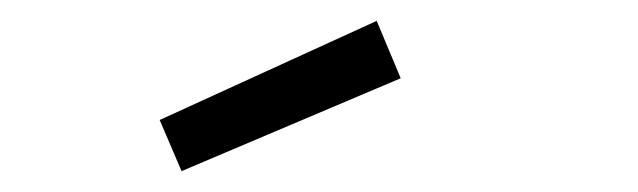

<svg xmlns="http://www.w3.org/2000/svg" viewBox="-20 -763 611 184"><path d="M341 -743 364 -688 154 -599 133 -648Z"/></svg>

Font: Panefresco 250wt
Style: Regular
Weight: 300
Version: Version 1.000